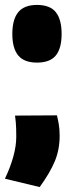

<svg xmlns="http://www.w3.org/2000/svg" viewBox="-40 -580 281 779"><path d="M21 -111 191 -112Q195 -96 198.5 -76Q202 -56 202 -29Q202 27 182.5 74Q163 121 121 179L-20 145Q2 99 14 55.5Q26 12 26 -25Q26 -36 25.5 -59Q25 -82 21 -111ZM10 -442Q10 -501 34 -530.5Q58 -560 110 -560Q163 -560 186.5 -530.5Q210 -501 210 -442Q210 -384 186.5 -355Q163 -326 110 -326Q58 -326 34 -355Q10 -384 10 -442Z"/></svg>

Font: Georama Condensed Black
Style: Regular
Weight: 900
Width: 3
Designer: Jean-Baptiste Levee
Foundry: Production Type
Version: Version 1.000